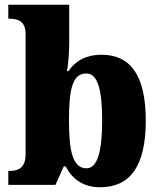

<svg xmlns="http://www.w3.org/2000/svg" viewBox="-20 -780 674 810"><path d="M402 10C527 10 595 -76 595 -271C595 -464 529 -549 409 -549C338 -549 295 -519 269 -480H263C268 -512 272 -560 272 -597V-760H15V-701H19C58 -701 88 -690 88 -635V-129C88 -68 52 -59 21 -59H15V0H214L249 -78H257C284 -26 330 10 402 10ZM345 -70C287 -70 271 -142 271 -271C271 -405 286 -470 344 -470C391 -470 411 -405 411 -272C411 -142 391 -70 345 -70Z"/></svg>

Font: Noto Serif Devanagari SemiCondensed Black
Style: Regular
Weight: 900
Width: 4
Designer: Universal Thirst, Indian Type Foundry and the Monotype Design Team
Foundry: Monotype Imaging Inc.
Version: Version 2.004